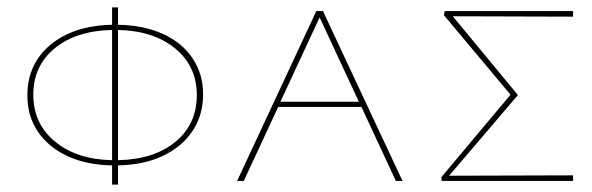

<svg xmlns="http://www.w3.org/2000/svg" viewBox="-20 -489 1599 519"><path d="M299 -42V10H283V-42Q214 -43 162.5 -67Q111 -91 82.5 -133Q54 -175 54 -231Q54 -316 116.5 -368Q179 -420 283 -422V-469H299V-422Q368 -421 420 -397.5Q472 -374 500.5 -331.5Q529 -289 529 -234Q529 -178 500.5 -135Q472 -92 420 -67.5Q368 -43 299 -42ZM283 -56V-408Q186 -406 128 -358.5Q70 -311 70 -233Q70 -155 128.5 -106.5Q187 -58 283 -56ZM512 -232Q512 -310 453.5 -358Q395 -406 299 -408V-56Q396 -58 454 -105.5Q512 -153 512 -232Z M957 -200H732L639 0H621L835 -459H853L1068 0H1050ZM950 -214 844 -442 738 -214Z M1529 -444 1204 -445 1380 -232 1194 -14 1529 -15V0H1174L1173 -10L1360 -233L1180 -448L1182 -459H1529Z"/></svg>

Font: Ysabeau SC Thin
Style: Regular
Weight: 200
Designer: Christian Thalmann (Catharsis Fonts)
Version: Version 0.003